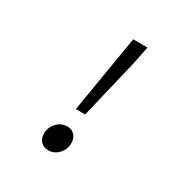

<svg xmlns="http://www.w3.org/2000/svg" viewBox="-158 -803 916 946"><g transform="rotate(30 300.0 -329.5)"><path d="M259 -232 316 -576 332 -671H413L394 -576L312 -232ZM242 12Q216 12 199.5 -5Q183 -22 183 -50Q183 -85 207.5 -111Q232 -137 266 -137Q292 -137 308 -120Q324 -103 324 -75Q324 -40 300 -14Q276 12 242 12Z"/></g></svg>

Font: TypoPRO Source Code Pro
Style: Italic
Weight: 400
Italic angle: -11°
Monospace: yes
Designer: Paul D. Hunt, Teo Tuominen
Foundry: Adobe Systems Incorporated
Version: Version 1.030;PS 1.0;hotconv 1.0.84;makeotf.lib2.5.63406